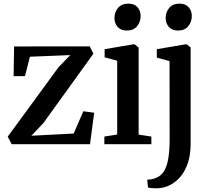

<svg xmlns="http://www.w3.org/2000/svg" viewBox="-20 -793 1156 1056"><path d="M366.5 -490 144.5 -481 117.5 -374.5 55 -374 57.5 -537.5 473.5 -538 493.5 -497.5 219 -116.5 152.5 -46.5 385 -58.5 438.5 -181 498 -173 475 0H44L22.5 -41.5L302.5 -424Z M554 0V-42L624.5 -53V-459L555.5 -477.5V-522.5L712 -549H720.5L742.5 -531.5V-52.5L812.5 -42V0ZM677 -625Q645 -625 627.2 -645Q609.5 -665 609.5 -694Q609.5 -726 629.2 -749.5Q649 -773 685.5 -773H686.5Q718.5 -773 736 -753.5Q753.5 -734 753.5 -705Q753.5 -673 734 -649Q714.5 -625 678 -625Z M848 242.5Q839 242.5 827.8 242.2Q816.5 242 807 240.8Q797.5 239.5 794 238.5L789.5 195Q797 195.5 812.5 193Q828 190.5 843.5 183Q869 171.5 884.2 144.8Q899.5 118 906.2 75Q913 32 913 -27.5L912.5 -457L842.5 -476V-522.5L999 -549H1007.5L1028.5 -532V-3.5Q1028.5 56.5 1013.8 101.8Q999 147 973.2 177.8Q947.5 208.5 915.2 224.8Q883 241 848 242.5ZM958.5 -625Q926.5 -625 908.8 -645Q891 -665 891 -694Q891 -726 910.8 -749.5Q930.5 -773 967 -773H968Q1000 -773 1017.5 -753.5Q1035 -734 1035 -705Q1035 -673 1015.5 -649Q996 -625 959.5 -625Z"/></svg>

Font: Merriweather 60pt SemiBold
Style: Regular
Weight: 600
Version: Version 2.100